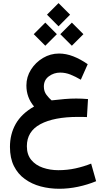

<svg xmlns="http://www.w3.org/2000/svg" viewBox="-20 -867 674 1225"><path d="M353.5 -847.2 427.2 -773.4 353.5 -699.2 279.8 -773.4ZM438.5 -722.7 512.2 -648.9 438.5 -575.2 364.7 -648.9ZM269 -722.7 342.8 -648.9 269 -575.2 195.3 -648.9ZM541.5 -234.9 534.7 -120.1Q515.1 -121.1 502.7 -121.1Q490.2 -121.1 477.5 -121.1Q324.7 -121.1 238 -75Q151.4 -28.8 151.4 65.9Q151.4 119.6 179.7 153.6Q208 187.5 253.9 203.1Q299.8 218.8 352.1 218.8Q409.2 218.8 461.7 207.3Q514.2 195.8 561.5 176.8L593.3 289.1Q539.1 311.5 478.3 324.5Q417.5 337.4 357.9 337.4Q295.9 337.4 239.3 322.3Q182.6 307.1 138.4 275.1Q94.2 243.2 68.8 192.4Q43.5 141.6 43.5 70.3Q43.5 -11.2 80.3 -76.4Q117.2 -141.6 197.3 -187.5Q148.4 -245.1 148.4 -321.8Q148.4 -376.5 177.7 -422.9Q207 -469.2 254.4 -497.3Q301.8 -525.4 356.4 -525.4Q401.4 -525.4 447.3 -507.6Q493.2 -489.7 539.6 -457.5L495.6 -358.4Q461.4 -378.4 429.7 -391.1Q397.9 -403.8 363.8 -403.8Q323.7 -403.8 291.7 -380.1Q259.8 -356.4 259.8 -314.9Q259.8 -283.7 276.6 -261.7Q293.5 -239.7 309.1 -226.6Q355.5 -231.9 392.1 -235.1Q428.7 -238.3 466.3 -238.3Q485.4 -238.3 502.2 -237.5Q519 -236.8 541.5 -234.9Z"/></svg>

Font: Vazirmatn UI NL SemiBold
Style: Regular
Weight: 600
Designer: Saber Rastikerdar
Foundry: Saber Rastikerdar
Version: Version 33.003